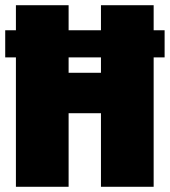

<svg xmlns="http://www.w3.org/2000/svg" viewBox="-20 -716 651 736"><path d="M611 -600V-496H569V0H367V-282H243V0H41V-496H0V-600H41V-696H243V-600H367V-696H569V-600ZM367 -437V-496H243V-437Z"/></svg>

Font: Fira Sans Condensed Black
Style: Regular
Weight: 900
Width: 3
Designer: Carrois Corporate & Edenspiekermann AG
Foundry: Carrois Corporate GbR & Edenspiekermann AG
Version: Version 4.203